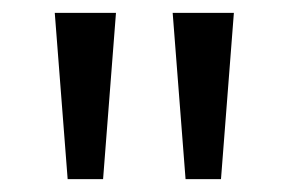

<svg xmlns="http://www.w3.org/2000/svg" viewBox="-20 -734 448 298"><path d="M160 -714H65L85 -456H140ZM343 -714H248L268 -456H323Z"/></svg>

Font: Noto Sans Brahmi
Style: Regular
Weight: 400
Designer: Monotype Design Team
Foundry: Monotype Imaging Inc.
Version: Version 2.004